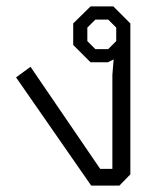

<svg xmlns="http://www.w3.org/2000/svg" viewBox="-20 -578 511 598"><path d="M30 -337 75 -370 292 -52H330V-345L334 -393L316 -384H262L208 -438V-505L262 -558H333L386 -505V-35L352 0H264ZM317 -425 342 -450V-492L317 -517H277L252 -492V-450L277 -425Z"/></svg>

Font: Chakra Petch Light
Style: Regular
Weight: 300
Designer: Katatrad Aksorn Co.,Ltd.
Foundry: Cadson Demak Co.,Ltd.
Version: Version 1.000; ttfautohint (v1.6)